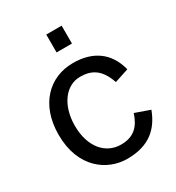

<svg xmlns="http://www.w3.org/2000/svg" viewBox="-173 -812 853 930"><g transform="rotate(-30 253.5 -347.0)"><path d="M313 -606V-706H227V-606ZM267 12C391 12 453 -48 486 -136L404 -165C383 -101 348 -63 275 -63C189 -63 126 -135 126 -254C126 -368 186 -447 266 -447C330 -447 376 -421 404 -338L483 -364C456 -471 378 -522 270 -522C137 -522 36 -424 36 -255C36 -70 156 12 267 12Z"/></g></svg>

Font: Alpha Lyrae Medium
Style: Regular
Weight: 500
Designer: Nikolay Petroussenko, Plamen Motev
Foundry: Fontfabric LLC
Version: Version 1.000;hotconv 1.0.109;makeotfexe 2.5.65596